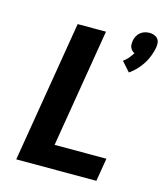

<svg xmlns="http://www.w3.org/2000/svg" viewBox="-116 -875 832 963"><g transform="rotate(15 300.0 -393.0)"><path d="M492 -567 448 -616Q462 -626 473.5 -639.5Q485 -653 494 -668Q486 -671 480.5 -677Q475 -683 471.5 -690.5Q468 -698 468 -707Q468 -716 469 -724Q471 -737 477 -749Q483 -761 493 -769.5Q503 -778 515.5 -782Q528 -786 541 -786Q553 -786 564.5 -782Q576 -778 583.5 -769.5Q591 -761 592.5 -749Q594 -737 592 -724Q588 -702 579.5 -679.5Q571 -657 558.5 -637Q546 -617 529 -599Q512 -581 492 -567ZM59 0 181 -735H328L226 -120H495L475 0Z"/></g></svg>

Font: Iosevka Curly HvExObl
Style: Regular
Weight: 900
Width: 7
Italic angle: -9°
Monospace: yes
Designer: Belleve Invis
Foundry: Belleve Invis
Version: Version 11.1.0; ttfautohint (v1.8.3)